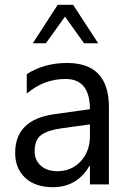

<svg xmlns="http://www.w3.org/2000/svg" viewBox="-20 -777 549 809"><path d="M439 0H358.9V-78.1H356.9Q304.7 11.7 203.1 11.7Q128.4 11.7 86.2 -27.8Q43.9 -67.4 43.9 -132.8Q43.9 -272.9 209 -295.9L358.9 -316.9Q358.9 -444.3 255.9 -444.3Q165.5 -444.3 92.8 -382.8V-464.8Q166.5 -511.7 262.7 -511.7Q439 -511.7 439 -325.2ZM358.9 -252.9 238.3 -236.3Q182.6 -228.5 154.3 -208.7Q126 -189 126 -138.7Q126 -102.1 152.1 -78.9Q178.2 -55.7 221.7 -55.7Q281.2 -55.7 320.1 -97.4Q358.9 -139.2 358.9 -203.1ZM393.6 -594.7H334L253.9 -707L173.3 -594.7H118.2L223.1 -756.8H288.1Z"/></svg>

Font: Segoe UI Historic
Style: Regular
Weight: 400
Foundry: Microsoft Corporation
Version: Version 1.03